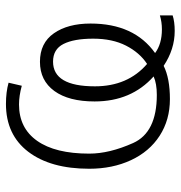

<svg xmlns="http://www.w3.org/2000/svg" viewBox="-1 -580 607 645"><g transform="rotate(-90 302.5 -257.5)"><path d="M446.8 -40Q477.5 -17.1 526.4 -17.1Q551.3 -17.1 573.2 -23.9V19Q551.8 25.9 521 25.9Q459.5 25.9 403.8 -11.2Q361.8 9.8 292 9.8Q222.2 9.8 168.9 -24.7Q115.7 -59.1 86.9 -121.1Q58.1 -183.1 58.1 -261.2Q58.1 -391.1 115.2 -466.1Q172.4 -541 275.9 -541Q315.9 -541 347.2 -532.2L336.9 -487.8Q303.2 -497.1 273.9 -497.1Q194.8 -497.1 151.9 -436.3Q108.9 -375.5 108.9 -261.2Q108.9 -193.4 144.5 -113.8Q180.2 -34.2 306.2 -34.2Q344.2 -34.2 368.2 -44.9Q284.2 -120.1 284.2 -243.2Q284.2 -330.1 319.3 -378.4Q354.5 -426.8 417.5 -426.8Q480.5 -426.8 513.2 -379.9Q545.9 -333 545.9 -256.8Q545.9 -110.4 446.8 -40ZM335 -242.2Q335 -131.8 410.2 -66.9Q448.2 -91.8 471.7 -137.7Q495.1 -183.6 495.1 -248Q495.1 -312.5 477.3 -347.7Q459.5 -382.8 418 -382.8Q335 -382.8 335 -242.2Z"/></g></svg>

Font: OpenSans-Light
Style: Regular
Weight: 300
Foundry: Ascender Corporation
Version: Version 1.10